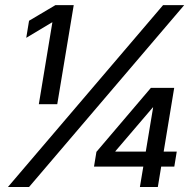

<svg xmlns="http://www.w3.org/2000/svg" viewBox="-20 -748 779 768"><path d="M274.9 -727.5 209 -331.1H135.3L189.5 -658.7H188.5L85 -596.7L96.2 -665L201.7 -727.5ZM11.7 0 632.3 -727.5H716.8L96.2 0ZM356 -81.5 365.7 -140.6 583.5 -396.5H632.8L619.1 -318.4H591.3L441.9 -143.6L441.4 -141.6H687L677.2 -81.5ZM539.6 0 556.2 -99.6 560.5 -126 605.5 -396.5H676.8L611.3 0Z"/></svg>

Font: Inter 28pt
Style: Italic
Weight: 400
Italic angle: -9.3988°
Designer: Rasmus Andersson
Foundry: rsms
Version: Version 4.001;git-66647c0bb